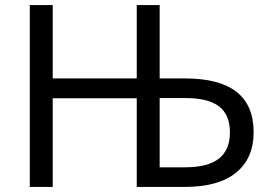

<svg xmlns="http://www.w3.org/2000/svg" viewBox="-20 -734 1067 754"><path d="M97 0V-714H187V-426H517V-714H607V-426H707Q976 -426 976 -215Q976 -112 907 -56Q838 0 707 0H517V-348H187V0ZM607 -77H707Q797 -77 840 -111.5Q883 -146 883 -214Q883 -283 840.5 -316Q798 -349 707 -349H607Z"/></svg>

Font: Noto Sans Historical
Style: Regular
Weight: 400
Designer: Monotype Design Team
Foundry: Monotype Imaging Inc.
Version: Version 2.013; ttfautohint (v1.8.4.7-5d5b)